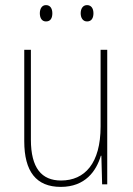

<svg xmlns="http://www.w3.org/2000/svg" viewBox="-20 -722 520 752"><path d="M136 -670C136 -653 143 -638 160 -638C178 -638 185 -651 185 -670C185 -687 178 -702 160 -702C143 -702 136 -686 136 -670ZM296 -670C296 -653 304 -638 321 -638C339 -638 346 -652 346 -670C346 -688 338 -702 321 -702C304 -702 296 -687 296 -670ZM400 -527H374V-227C374 -82 312 -15 219 -15C143 -15 101 -64 101 -175V-527H75V-169C75 -50 122 10 218 10C314 10 357 -52 375 -112H377L380 0H400Z"/></svg>

Font: Noto Sans Oriya Cond Thin
Style: Regular
Weight: 100
Width: 3
Designer: Amélie Bonet and Sol Matas
Foundry: Google LLC
Version: Version 2.006